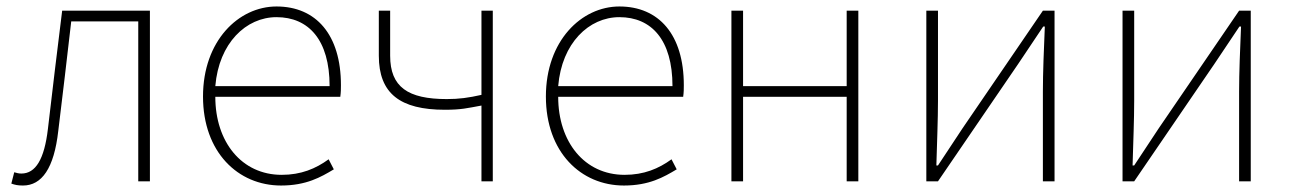

<svg xmlns="http://www.w3.org/2000/svg" viewBox="-20 -560 3988 593"><path d="M51 13C109 13 147 -40 160 -156C174 -270 187 -381 200 -494H407V0H443V-527H172C157 -405 142 -284 128 -162C117 -68 90 -24 46 -24C37 -24 31 -26 24 -28L15 7C26 11 35 13 51 13Z M848 13C926 13 971 -13 1011 -37L995 -68C955 -39 910 -20 850 -20C726 -20 645 -122 645 -261H1031C1033 -275 1033 -286 1033 -297C1033 -453 956 -540 834 -540C717 -540 607 -434 607 -262C607 -90 715 13 848 13ZM645 -294C656 -427 740 -507 834 -507C933 -507 998 -437 998 -294Z M1467 0H1502V-527H1467V-267C1427 -258 1398 -254 1360 -254C1240 -254 1185 -291 1185 -388V-527H1150V-388C1150 -271 1216 -221 1354 -221C1405 -221 1423 -226 1467 -234Z M1907 13C1985 13 2030 -13 2070 -37L2054 -68C2014 -39 1969 -20 1909 -20C1785 -20 1704 -122 1704 -261H2090C2092 -275 2092 -286 2092 -297C2092 -453 2015 -540 1893 -540C1776 -540 1666 -434 1666 -262C1666 -90 1774 13 1907 13ZM1704 -294C1715 -427 1799 -507 1893 -507C1992 -507 2057 -437 2057 -294Z M2239 0H2275V-261H2595V0H2631V-527H2595V-294H2275V-527H2239Z M2841 0H2877L3125 -363C3147 -396 3180 -445 3202 -478H3207C3204 -407 3201 -336 3201 -277V0H3237V-527H3201L2953 -164C2931 -131 2899 -82 2877 -49H2872C2874 -120 2877 -191 2877 -249V-527H2841Z M3447 0H3483L3731 -363C3753 -396 3786 -445 3808 -478H3813C3810 -407 3807 -336 3807 -277V0H3843V-527H3807L3559 -164C3537 -131 3505 -82 3483 -49H3478C3480 -120 3483 -191 3483 -249V-527H3447Z"/></svg>

Font: Noto Sans CJK HK Thin
Style: Regular
Weight: 100
Designer: Ryoko NISHIZUKA 西塚涼子 (kana, bopomofo & ideographs); Paul D. Hunt (Latin, Greek & Cyrillic); Sandoll Communications 산돌커뮤니
Foundry: Adobe
Version: Version 2.004;hotconv 1.0.118;makeotfexe 2.5.65603